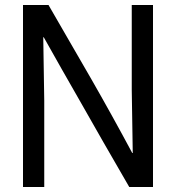

<svg xmlns="http://www.w3.org/2000/svg" viewBox="-20 -748 705 768"><path d="M72 -728H174Q263 -575 345 -432Q427 -289 509 -136H511L507 -389V-728H592V0H497Q441 -96 394 -178.5Q347 -261 306 -333Q265 -405 227.5 -470.5Q190 -536 155 -599H153L157 -345V0H72Z"/></svg>

Font: Murecho Thin
Style: Regular
Weight: 400
Version: Version 1.010